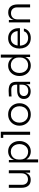

<svg xmlns="http://www.w3.org/2000/svg" viewBox="1887 -2657 970 4784"><g transform="rotate(-90 2372.0 -265.0)"><path d="M85 -218V-530H159V-203Q159 -134 195.5 -93.5Q232 -53 297 -53Q365 -53 405.5 -96Q446 -139 446 -211V-530H521V0H461V-121Q443 -55 398.5 -20Q354 15 283 15H280Q185 15 135 -46Q85 -107 85 -218Z M717 -529H777V-398Q803 -470 860 -508.5Q917 -547 994 -547Q1070 -547 1128 -509.5Q1186 -472 1217.5 -409Q1249 -346 1249 -272V-258Q1249 -185 1217 -122Q1185 -59 1126.5 -21Q1068 17 992 17Q928 17 875.5 -11.5Q823 -40 792 -95V200H717ZM1174 -265Q1174 -327 1150.5 -376Q1127 -425 1083.5 -453Q1040 -481 982 -481Q928 -481 884 -457Q840 -433 814.5 -388.5Q789 -344 789 -287V-238Q789 -183 814.5 -140Q840 -97 884 -73Q928 -49 982 -49Q1040 -49 1083.5 -77.5Q1127 -106 1150.5 -155Q1174 -204 1174 -265Z M1406 -669H1329V-730H1481V0H1406Z M1633 -258V-272Q1633 -342 1667 -405.5Q1701 -469 1764.5 -508Q1828 -547 1912 -547Q1997 -547 2060.5 -508Q2124 -469 2157.5 -405.5Q2191 -342 2191 -272V-258Q2191 -188 2158 -125Q2125 -62 2061.5 -22.5Q1998 17 1912 17Q1826 17 1762.5 -22.5Q1699 -62 1666 -125Q1633 -188 1633 -258ZM2117 -265Q2117 -325 2092 -374Q2067 -423 2020.5 -451Q1974 -479 1912 -479Q1850 -479 1804 -451Q1758 -423 1733 -374Q1708 -325 1708 -265Q1708 -205 1732.5 -156Q1757 -107 1803 -78.5Q1849 -50 1912 -50Q1976 -50 2022 -78.5Q2068 -107 2092.5 -156Q2117 -205 2117 -265Z M2666 -107Q2648 -48 2601.5 -17Q2555 14 2487 14Q2401 14 2349.5 -31Q2298 -76 2298 -156Q2298 -236 2352 -279Q2406 -322 2506 -322H2654V-347Q2654 -469 2527 -469Q2434 -469 2360 -462V-528Q2434 -535 2500 -535Q2621 -535 2673.5 -489.5Q2726 -444 2726 -340V0H2666ZM2501 -46Q2564 -46 2607.5 -81.5Q2651 -117 2654 -195V-265H2501Q2439 -265 2405 -235Q2371 -205 2371 -155Q2371 -105 2406 -75.5Q2441 -46 2501 -46Z M2871 -258V-272Q2871 -345 2903 -408Q2935 -471 2993.5 -509Q3052 -547 3128 -547Q3195 -547 3246.5 -517.5Q3298 -488 3328 -433V-730H3403V0H3343V-119Q3315 -53 3259 -18Q3203 17 3130 17Q3055 17 2995.5 -20Q2936 -57 2903.5 -120Q2871 -183 2871 -258ZM3331 -244V-292Q3331 -347 3306 -390Q3281 -433 3237 -457Q3193 -481 3139 -481Q3081 -481 3037 -452.5Q2993 -424 2969.5 -375Q2946 -326 2946 -265Q2946 -202 2970 -153Q2994 -104 3038 -76.5Q3082 -49 3140 -49Q3194 -49 3237.5 -73.5Q3281 -98 3306 -142.5Q3331 -187 3331 -244Z M3555 -259V-273Q3555 -344 3584 -407Q3613 -470 3671 -508.5Q3729 -547 3812 -547Q3892 -547 3948.5 -511.5Q4005 -476 4033.5 -417.5Q4062 -359 4062 -292V-253H3627Q3630 -163 3679 -106Q3728 -49 3818 -49Q3884 -49 3928.5 -79Q3973 -109 3983 -155H4053Q4036 -75 3974 -29Q3912 17 3818 17Q3731 17 3671.5 -22Q3612 -61 3583.5 -124Q3555 -187 3555 -259ZM3990 -311Q3982 -389 3936 -435Q3890 -481 3812 -481Q3734 -481 3687.5 -435Q3641 -389 3630 -311Z M4206 -529H4266V-406Q4284 -473 4331 -509Q4378 -545 4453 -545H4456Q4554 -545 4604 -483Q4654 -421 4654 -307V0H4580V-323Q4580 -393 4541.5 -434.5Q4503 -476 4436 -476Q4366 -476 4323.5 -432.5Q4281 -389 4281 -318V0H4206Z"/></g></svg>

Font: Sora-SIA Light
Style: Regular
Weight: 300
Designer: Jonathan Barnbrook, Julián Moncada
Foundry: Barnbrook Fonts
Version: Version 2.000